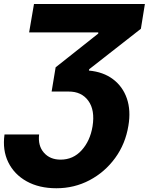

<svg xmlns="http://www.w3.org/2000/svg" viewBox="-27 -748 762 983"><path d="M-3.9 -59.6H173.3Q166.5 -2 197.8 33.7Q229 69.3 283.2 69.3Q347.7 69.3 391.1 21.2Q434.6 -26.9 446.8 -101.1Q460 -184.1 425.3 -231.9Q390.6 -279.8 323.7 -279.3H237.3L257.8 -403.3L476.1 -576.2V-582H122.1L147 -727.5H714.8L694.3 -600.6L429.7 -393.6L428.2 -386.7Q502 -379.9 551.8 -342.3Q601.6 -304.7 622.6 -243.7Q643.6 -182.6 630.4 -104.5Q615.2 -11.2 562.5 61Q509.8 133.3 431.6 174.6Q353.5 215.8 261.7 215.8Q173.3 215.8 109.6 180.4Q45.9 145 15.4 82.8Q-15.1 20.5 -3.9 -59.6Z"/></svg>

Font: Inter Extra Bold
Style: Italic
Weight: 800
Italic angle: -9.39999°
Designer: Rasmus Andersson
Foundry: rsms
Version: Version 4.000;git-3c8e0fc